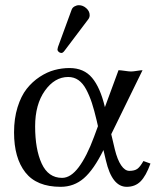

<svg xmlns="http://www.w3.org/2000/svg" viewBox="-20 -702 602 734"><path d="M281.7 -682.1Q296.9 -682.1 309.8 -670.7Q322.8 -659.2 322.8 -644Q322.8 -635.7 317.9 -628.9L226.1 -507.3Q220.2 -499.5 214.8 -499.5Q209 -499.5 204.3 -503.7Q199.7 -507.8 199.7 -513.2Q199.7 -515.6 201.7 -522.5L253.9 -665Q256.8 -672.9 264.9 -677.5Q272.9 -682.1 281.7 -682.1ZM405.3 -189 418.9 -131.3Q428.7 -91.3 443.1 -70.1Q457.5 -48.8 474.6 -48.8Q494.1 -48.8 504.9 -56.4Q515.6 -64 528.3 -86.4L555.2 -76.7Q538.1 -29.3 517.3 -8.5Q496.6 12.2 464.4 12.2Q408.2 12.2 384.8 -88.9L375.5 -128.4Q338.4 -53.2 300.5 -20.5Q262.7 12.2 211.9 12.2Q120.1 12.2 76.9 -43Q33.7 -98.1 33.7 -195.8Q33.7 -249 47.1 -292Q60.5 -335 82 -362.3Q103.5 -389.6 131.8 -408.2Q160.2 -426.8 188.5 -434.3Q216.8 -441.9 245.6 -441.9Q300.8 -441.9 332 -404.5Q363.3 -367.2 380.9 -293V-292L433.1 -433.6Q440.4 -433.6 456.8 -431.2Q473.1 -428.7 481 -428.7Q488.8 -428.7 503.9 -431.2Q519 -433.6 524.9 -433.6ZM354.5 -219.7 349.6 -241.2Q340.3 -280.8 331.3 -308.3Q322.3 -335.9 309.6 -359.9Q296.9 -383.8 279.8 -395.8Q262.7 -407.7 240.7 -407.7Q189 -407.7 151.6 -355.2Q114.3 -302.7 114.3 -219.2Q114.3 -131.3 139.4 -76.7Q164.6 -22 217.3 -22Q250.5 -22 281.2 -63.2Q312 -104.5 339.4 -178.7Z"/></svg>

Font: Libertinage
Style: l
Weight: 400
Designer: OSP
Foundry: OSP
Version: Version 1.0; 2008; OFL relea